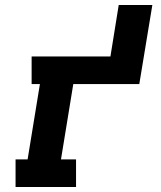

<svg xmlns="http://www.w3.org/2000/svg" viewBox="-20 -745 640 765"><path d="M42 0V-110H90L139 -410H106V-520H420L453 -725H587L535 -410H272L223 -110H283V0Z"/></svg>

Font: Iosevka Etoile XBdObl
Style: Regular
Weight: 800
Italic angle: -9°
Designer: Belleve Invis
Foundry: Belleve Invis
Version: Version 15.5.2; ttfautohint (v1.8.4)